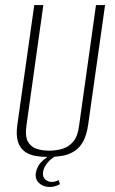

<svg xmlns="http://www.w3.org/2000/svg" viewBox="-20 -611 457 762"><path d="M172 12Q144 12 119.5 7.5Q95 3 77 -10.5Q59 -24 51 -49.5Q43 -75 49 -117L116 -591H152L85 -113Q79 -71 90.5 -49.5Q102 -28 125 -20.5Q148 -13 175 -13Q203 -13 228 -20.5Q253 -28 271 -49.5Q289 -71 294 -113L361 -591H397L330 -117Q324 -75 310 -49.5Q296 -24 274.5 -10.5Q253 3 226.5 7.5Q200 12 172 12ZM177 131Q152 131 135.5 116Q119 101 122 76Q127 47 148.5 27.5Q170 8 191 0H216Q188 13 171 32Q154 51 151 71Q148 91 159.5 101Q171 111 184 111Q194 111 201.5 108.5Q209 106 213 104L218 120Q211 124 200.5 127.5Q190 131 177 131Z"/></svg>

Font: Alumni Sans Thin ExtraLight
Style: Italic
Weight: 250
Italic angle: -8°
Version: Version 1.016